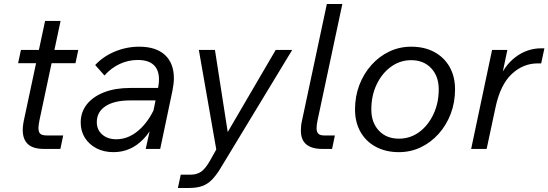

<svg xmlns="http://www.w3.org/2000/svg" viewBox="-20 -740 2725 954"><path d="M101 -153 204 -636H281L176 -142Q174 -130 172.5 -121Q171 -112 171 -105Q171 -84 180 -75.5Q189 -67 213 -67H294L280 0H199Q144 0 118.5 -24Q93 -48 93 -94Q93 -106 95 -121Q97 -136 101 -153ZM70 -426 84 -492H369L355 -426Z M704 0 726 -99 727 -114 765 -301Q779 -370 753.5 -406Q728 -442 665 -442Q618 -442 575.5 -422.5Q533 -403 499 -365L453 -417Q493 -460 551 -484Q609 -508 672 -508Q755 -508 799.5 -467Q844 -426 844 -351Q844 -338 842 -321.5Q840 -305 837 -290L776 0ZM627 -303H779L763 -241H626Q548 -241 504.5 -212.5Q461 -184 461 -133Q461 -95 488 -71.5Q515 -48 558 -48Q625 -48 681.5 -104Q738 -160 770 -259L788 -242Q757 -117 694 -50.5Q631 16 544 16Q496 16 459.5 -3Q423 -22 402 -55Q381 -88 381 -131Q381 -183 411.5 -221.5Q442 -260 497.5 -281.5Q553 -303 627 -303Z M864 194 878 128H926Q958 128 979.5 113Q1001 98 1023 59L1067 -19L1058 22L968 -492H1048L1118 -42H1087L1350 -492H1432L1072 102Q1052 134 1031.5 154.5Q1011 175 984.5 184.5Q958 194 918 194Z M1480 -138 1604 -720H1681L1558 -143Q1555 -127 1554 -119.5Q1553 -112 1553 -102Q1553 -85 1561.5 -76Q1570 -67 1590 -67H1644L1630 0H1581Q1529 0 1502 -22.5Q1475 -45 1475 -91Q1475 -102 1476 -113.5Q1477 -125 1480 -138Z M1744 -196Q1744 -261 1765.5 -317.5Q1787 -374 1825.5 -417Q1864 -460 1914.5 -484Q1965 -508 2023 -508Q2089 -508 2138 -481.5Q2187 -455 2214 -407.5Q2241 -360 2241 -296Q2241 -231 2219.5 -174.5Q2198 -118 2159.5 -75Q2121 -32 2070.5 -8Q2020 16 1962 16Q1897 16 1847.5 -10.5Q1798 -37 1771 -85Q1744 -133 1744 -196ZM1962 -51Q2018 -51 2062.5 -83.5Q2107 -116 2133.5 -172Q2160 -228 2160 -296Q2160 -361 2122.5 -401Q2085 -441 2023 -441Q1968 -441 1923 -408.5Q1878 -376 1851.5 -320.5Q1825 -265 1825 -196Q1825 -131 1862.5 -91Q1900 -51 1962 -51Z M2321 0 2425 -492H2501L2468 -335H2456Q2483 -412 2541 -456Q2599 -500 2670 -500H2685L2669 -425H2652Q2579 -425 2522.5 -372Q2466 -319 2442 -206L2398 0Z"/></svg>

Font: Wix Madefor Text
Style: Italic
Weight: 400
Italic angle: -12°
Designer: Dalton Maag Ltd
Foundry: Dalton Maag Ltd
Version: Version 3.100